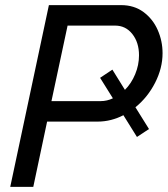

<svg xmlns="http://www.w3.org/2000/svg" viewBox="-20 -730 655 750"><path d="M171 -710H453Q504 -710 540.5 -683Q577 -656 596 -613Q615 -570 615 -522Q615 -464 586 -407Q557 -350 509 -311L562 -226L515 -195L462 -280Q439 -268 413.5 -261.5Q388 -255 361 -255H164L110 0H20ZM373 -335Q398 -335 421 -346L371 -426L419 -458L468 -379Q493 -404 508 -440Q523 -476 523 -514Q523 -564 497 -597Q471 -630 430 -630H244L181 -335Z"/></svg>

Font: Raleway Medium
Style: Italic
Weight: 500
Italic angle: -12°
Designer: Matt McInerney, Pablo Impallari, Rodrigo Fuenzalida
Foundry: Matt McInerney, Pablo Impallari, Rodrigo Fuenzalida
Version: Version 4.026